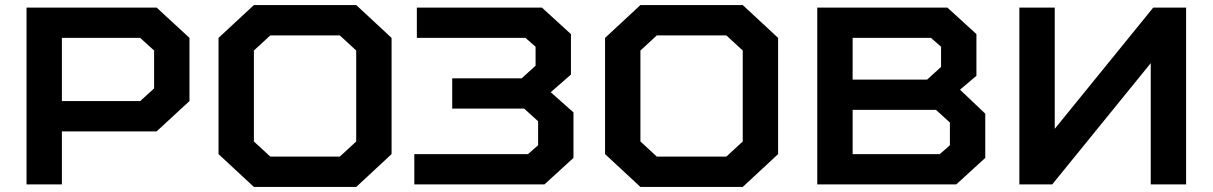

<svg xmlns="http://www.w3.org/2000/svg" viewBox="-20 -730 4800 760"><path d="M600 -210H225V0H85V-700H600L730 -580V-330ZM590 -530 535 -580H225V-330H535L590 -380Z M1050 -590 985 -530V-170L1050 -110H1325L1390 -170V-530L1325 -590ZM985 -710H1390L1530 -580V-120L1390 10H985L845 -120V-580Z M2160 -365 2250 -285V-105L2135 0H1620V-120H2070L2110 -155V-250L2055 -300H1770V-420H2045L2100 -470V-545L2060 -580H1630V-700H2125L2240 -595V-435Z M2580 -590 2515 -530V-170L2580 -110H2855L2920 -170V-530L2855 -590ZM2515 -710H2920L3060 -580V-120L2920 10H2515L2375 -120V-580Z M3780 -375 3880 -280V-105L3765 0H3215V-700H3730L3845 -595V-430ZM3700 -120 3740 -155V-245L3685 -295H3355V-120ZM3705 -545 3665 -580H3355V-415H3650L3705 -465Z M4535 0V-480L4145 0H4015V-700H4155V-220L4545 -700H4675V0Z"/></svg>

Font: Squares Bold
Style: Regular
Weight: 400
Designer: Typetype
Foundry: Typetype
Version: Version 001.000